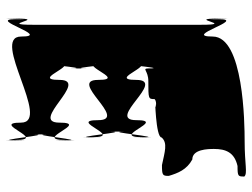

<svg xmlns="http://www.w3.org/2000/svg" viewBox="-117 -752 814 620"><g transform="rotate(90 290.0 -442.0)"><path d="M436 -825C379 -825 98 -822 98 -722C98 -620 42 -834 42 -742C42 -642 40 -840 40 -740C40 -630 60 -802 60 -684V-141C60 -23 40 -195 40 -85C40 15 42 -184 42 -84C42 8 98 -205 98 -103C98 -3 376 -203 376 -103C376 -1 432 -193 432 -84C432 16 434 -185 434 -85C434 5 414 -223 414 -141V-190C414 -108 434 -335 434 -245C434 -145 432 -346 432 -246C432 -137 376 -329 376 -227C376 -127 238 -327 238 -227C238 -125 182 -319 182 -209C182 -109 184 -308 184 -208C184 -116 201 -346 201 -264V-314C201 -232 184 -463 184 -371C184 -271 182 -470 182 -370C182 -260 238 -454 238 -352C238 -252 368 -452 368 -352C368 -250 423 -441 423 -332C423 -232 424 -434 424 -334C424 -244 405 -471 405 -389V-438C405 -356 424 -583 424 -493C424 -393 423 -595 423 -495C423 -386 368 -577 368 -475C368 -375 238 -575 238 -475C238 -373 182 -567 182 -457C182 -357 184 -556 184 -456C184 -364 201 -595 201 -513C202 -493 208 -514 242 -514C299 -514 300 -514 300 -534C309 -544 337 -536 321 -536C287 -536 424 -537 424 -557C442 -577 470 -567 513 -558C546 -558 548 -560 548 -580C539 -610 528 -638 495 -656C462 -656 461 -706 461 -726C461 -764 472 -792 516 -802C550 -802 550 -804 550 -824C540 -835 511 -825 436 -825Z"/></g></svg>

Font: Hussar Przerywany
Style: Regular
Weight: 400
Foundry: Cannot Into Space Fonts
Version: Version 0.982